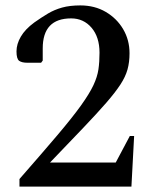

<svg xmlns="http://www.w3.org/2000/svg" viewBox="-20 -690 554 710"><path d="M52 0V-28Q137 -125 192.5 -190.5Q248 -256 279.5 -300Q311 -344 325.5 -375Q340 -406 344 -433.5Q348 -461 348 -495Q348 -553 318.5 -587.5Q289 -622 243 -622Q138 -622 138 -511V-466L132 -458H81Q61 -458 51 -465Q41 -472 41 -500Q41 -527 57 -554.5Q73 -582 107 -607Q134 -626 157.5 -640Q181 -654 209.5 -662Q238 -670 277 -670Q330 -670 371 -646Q412 -622 435.5 -582Q459 -542 459 -493Q459 -460 451.5 -433Q444 -406 425 -377Q406 -348 373 -310Q340 -272 289 -218.5Q238 -165 165 -89H408L460 -187H476L466 0Z"/></svg>

Font: Spectral Medium
Style: Regular
Weight: 500
Designer: Jean-Baptiste Levee
Foundry: Production Type
Version: Version 2.001